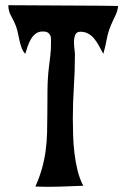

<svg xmlns="http://www.w3.org/2000/svg" viewBox="-20 -718 482 738"><path d="M12 -698Q103 -698 192.5 -697Q282 -696 373 -696L434 -695Q432 -675 423 -657Q414 -639 406 -620Q395 -594 390 -566Q385 -538 377 -511Q370 -524 362 -539Q354 -554 344 -567Q334 -580 320.5 -588Q307 -596 289 -596Q275 -596 270 -585.5Q265 -575 264.5 -560.5Q264 -546 266 -531Q268 -516 268 -508Q268 -447 264 -386Q260 -325 260 -263Q260 -233 261 -199Q262 -165 266 -130.5Q270 -96 278 -63.5Q286 -31 300 -4Q250 -2 205.5 -0.5Q161 1 116 -1Q132 -37 141.5 -71Q151 -105 155.5 -139Q160 -173 161 -208.5Q162 -244 162 -283Q162 -325 162.5 -371.5Q163 -418 168 -460Q171 -483 173.5 -505Q176 -527 176 -550Q176 -559 176 -567.5Q176 -576 173 -582.5Q170 -589 163.5 -593Q157 -597 145 -597Q128 -597 117 -588.5Q106 -580 98.5 -567Q91 -554 86 -539Q81 -524 77 -511Q68 -521 63 -534.5Q58 -548 55 -562Q52 -576 49 -590Q46 -604 42 -616Q34 -637 23 -656Q12 -675 12 -698Z"/></svg>

Font: Fette Mikado
Style: Regular
Weight: 400
Designer: Peter Wiegel
Foundry: Peter Wiegel
Version: Version 1.000